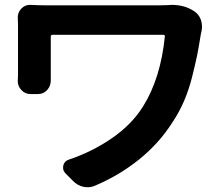

<svg xmlns="http://www.w3.org/2000/svg" viewBox="-20 -746 926 807"><path d="M688.5 -724.6Q694.3 -725.6 701.2 -725.6Q754.9 -725.6 793.9 -700.2Q815.4 -687.5 824.2 -663.1Q829.1 -649.4 829.1 -634.8Q829.1 -625 827.1 -615.2Q825.2 -608.4 824.2 -602.5Q814.5 -543 808.6 -513.7Q802.7 -484.4 788.6 -427.2Q774.4 -370.1 753.9 -322.3Q733.4 -274.4 705.1 -232.4Q650.4 -145.5 566.9 -77.6Q483.4 -9.8 379.9 34.2Q364.3 41 348.6 41Q339.8 41 330.1 39.1Q304.7 33.2 286.1 13.7L254.9 -17.6Q245.1 -28.3 245.1 -41Q245.1 -44.9 246.1 -50.8Q251 -69.3 269.5 -75.2Q366.2 -107.4 450.2 -165Q534.2 -222.7 582 -299.8Q655.3 -418 672.9 -592.8Q673.8 -599.6 666 -599.6H201.2Q193.4 -599.6 193.4 -592.8V-432.6V-407.2Q193.4 -384.8 178.7 -368.2Q163.1 -350.6 139.6 -350.6H108.4Q85 -350.6 69.3 -368.2Q54.7 -383.8 54.7 -405.3L55.7 -432.6V-643.6L54.7 -672.9Q54.7 -694.3 69.8 -710Q85 -725.6 105.5 -725.6Q106.4 -725.6 107.4 -725.6Q141.6 -723.6 172.9 -723.6H650.4Q669.9 -723.6 688.5 -724.6Z"/></svg>

Font: Gen Jyuu Gothic P Bold
Style: Bold
Weight: 700
Designer: [Source Han Sans]
Ryoko NISHIZUKA  (kana & ideographs); Paul D. Hunt (Latin, Greek & Cyrillic); Wenlong ZHANG  (bopomofo
Version: Version 1.002.20150607